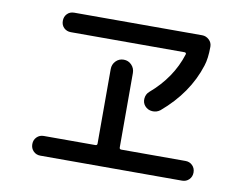

<svg xmlns="http://www.w3.org/2000/svg" viewBox="-75 -805 1149 891"><g transform="rotate(10 500.0 -359.5)"><path d="M612.3 -398.4Q712.9 -484.4 749 -599.6Q751 -607.4 742.2 -608.4H206.1Q186.5 -608.4 173.3 -621.1Q160.2 -633.8 160.2 -653.8Q160.2 -673.8 172.9 -687Q185.5 -700.2 206.1 -700.2H808.6Q827.1 -700.2 841.3 -687Q855.5 -673.8 855.5 -654.3Q855.5 -598.6 843.8 -563.5Q800.8 -427.7 678.7 -324.2Q662.1 -311.5 641.1 -313Q620.1 -314.5 606.4 -330.1Q593.8 -344.7 595.7 -365.2Q597.7 -385.7 612.3 -398.4ZM166 -19.5Q146.5 -19.5 133.3 -32.7Q120.1 -45.9 120.1 -65.9Q120.1 -85.9 133.3 -99.1Q146.5 -112.3 166 -112.3H409.2Q418 -112.3 418 -121.1V-471.7Q418 -494.1 433.1 -509.8Q448.2 -525.4 470.2 -525.4Q492.2 -525.4 507.3 -509.8Q522.5 -494.1 522.5 -471.7V-121.1Q522.5 -112.3 531.2 -112.3H834Q853.5 -112.3 866.7 -99.1Q879.9 -85.9 879.9 -65.9Q879.9 -45.9 866.7 -32.7Q853.5 -19.5 834 -19.5Z"/></g></svg>

Font: Rounded Mgen+ 2m medium
Style: Regular
Weight: 500
Designer: [Source Han Sans]
Ryoko NISHIZUKA  (kana & ideographs); Paul D. Hunt (Latin, Greek & Cyrillic); Wenlong ZHANG  (bopomofo
Version: Version 1.059.20150602